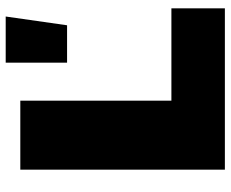

<svg xmlns="http://www.w3.org/2000/svg" viewBox="-86 -704 790 657"><g transform="rotate(-90 308.5 -375.0)"><path d="M57 -700V0H609V-183H293V-700ZM423 -750V-540H551L581 -750Z"/></g></svg>

Font: Montserrat Custom Black
Style: Regular
Weight: 900
Designer: Julieta Ulanovsky
Foundry: Julieta Ulanovsky
Version: Version 7.200